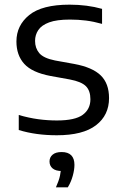

<svg xmlns="http://www.w3.org/2000/svg" viewBox="-20 -571 526 824"><path d="M224 9.5Q179.5 9.5 138.8 4Q98 -1.5 60.5 -13V-77.5Q103.5 -65 143.5 -59.5Q183.5 -54 224.5 -54Q302 -54 335 -78.2Q368 -102.5 368 -145Q368 -181.5 348.8 -201Q329.5 -220.5 279.5 -230L196.5 -245Q117.5 -260 84 -297Q50.5 -334 50.5 -393Q50.5 -462 105.5 -506.5Q160.5 -551 278.5 -551Q316 -551 351 -546.5Q386 -542 418 -533V-468.5Q382.5 -478.5 349 -482.8Q315.5 -487 280 -487Q223.5 -487 191 -475Q158.5 -463 144.5 -442.2Q130.5 -421.5 130.5 -395.5Q130.5 -364.5 148.5 -343Q166.5 -321.5 216 -311.5L299 -296.5Q377 -282 412.5 -247.2Q448 -212.5 448 -150Q448 -76.5 392 -33.5Q336 9.5 224 9.5ZM220 233Q233 204 237.5 182.8Q242 161.5 242 141L254 163H246Q219 163 205.8 151.8Q192.5 140.5 192.5 122Q192.5 104 205.8 92.8Q219 81.5 244.5 81.5Q272 81.5 285.8 95.5Q299.5 109.5 299.5 136.5Q299.5 157.5 292.2 183.8Q285 210 271 233Z"/></svg>

Font: Encode Sans SemiExpanded
Style: Regular
Weight: 400
Width: 6
Designer: Multiple Designers
Foundry: Impallari Type
Version: Version 3.002